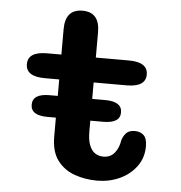

<svg xmlns="http://www.w3.org/2000/svg" viewBox="-50 -703 718 761"><g transform="rotate(5 309.5 -323.0)"><path d="M79.5 -268Q79.5 -311.5 146.5 -311.5H368Q435 -311.5 435 -268Q435 -225 368 -225H146.5Q79.5 -225 79.5 -268ZM122.5 -377Q46.5 -377 46.5 -426.5Q46.5 -476 122.5 -476H179.5V-577Q179.5 -656.5 248 -656.5Q316.5 -656.5 316.5 -577V-476H447.5Q523.5 -476 523.5 -426.5Q523.5 -377 447.5 -377H316.5V-181Q316.5 -148 324.8 -127.2Q333 -106.5 347.2 -97Q361.5 -87.5 380 -87.5Q409 -87.5 425.2 -108.2Q441.5 -129 445.5 -158Q450.5 -175 461.8 -187.2Q473 -199.5 496 -199.5Q518 -199.5 531.5 -186.8Q545 -174 545 -143Q545 -97 519.5 -62.5Q494 -28 452.8 -9.2Q411.5 9.5 364 9.5Q316 9.5 273.8 -5.5Q231.5 -20.5 205.5 -55.2Q179.5 -90 179.5 -149.5V-377Z"/></g></svg>

Font: Sono Monospace SemiBold
Style: Regular
Weight: 600
Designer: Tyler Finck
Foundry: Tyler Finck
Version: Version 2.112